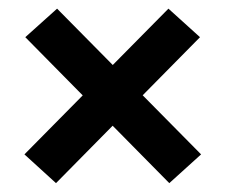

<svg xmlns="http://www.w3.org/2000/svg" viewBox="-20 -530 522 444"><path d="M445 -173 371.5 -106.5 38.5 -444 112 -510ZM36.5 -173 369.5 -510 442.5 -444 109.5 -106.5Z"/></svg>

Font: Anek Telugu Medium SemiBold
Style: Regular
Weight: 600
Version: Version 1.003